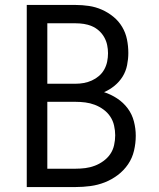

<svg xmlns="http://www.w3.org/2000/svg" viewBox="-20 -755 640 775"><path d="M88 0V-735H285Q312 -735 339 -731Q366 -727 391 -716Q416 -705 437.5 -687.5Q459 -670 473 -646.5Q487 -623 492.5 -596Q498 -569 498 -541Q498 -517 493 -492Q488 -467 475 -446Q462 -425 442.5 -409Q423 -393 400 -383Q428 -374 453 -357.5Q478 -341 495.5 -317.5Q513 -294 520.5 -265Q528 -236 528 -207Q528 -177 521 -147Q514 -117 497 -92Q480 -67 455.5 -48.5Q431 -30 403 -19Q375 -8 345 -4Q315 0 285 0ZM171 -417H285Q302 -417 318.5 -420Q335 -423 350.5 -430Q366 -437 379 -448Q392 -459 400.5 -474Q409 -489 412.5 -506Q416 -523 416 -540Q416 -557 412.5 -573.5Q409 -590 400.5 -605Q392 -620 379 -631.5Q366 -643 350.5 -649.5Q335 -656 318.5 -658.5Q302 -661 285 -661H171ZM285 -74Q305 -74 324.5 -76.5Q344 -79 362.5 -86Q381 -93 397.5 -105Q414 -117 425 -133Q436 -149 440.5 -169Q445 -189 445 -209Q445 -228 440.5 -248Q436 -268 425 -284.5Q414 -301 397.5 -313Q381 -325 362.5 -332Q344 -339 324.5 -341.5Q305 -344 285 -344H171V-74Z"/></svg>

Font: Iosevka Mono
Style: Regular
Weight: 400
Designer: Belleve Invis
Foundry: Belleve Invis
Version: Version 11.1.1